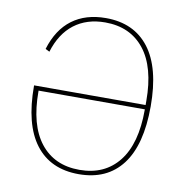

<svg xmlns="http://www.w3.org/2000/svg" viewBox="-81 -787 841 875"><g transform="rotate(10 340.0 -349.0)"><path d="M69.8 -349.1V-351.1H585.9V-370.1Q585.9 -525.9 521 -607.9Q456.1 -689.9 339.8 -689.9Q254.9 -689.9 196.5 -645.3Q138.2 -600.6 111.8 -514.2L92.8 -523.9Q121.1 -616.7 183.6 -663.3Q246.1 -710 339.8 -710Q469.7 -710 539.8 -618.7Q609.9 -527.3 609.9 -349.1Q609.9 -170.4 540.3 -79.1Q470.7 12.2 339.8 12.2Q209 12.2 139.4 -79.1Q69.8 -170.4 69.8 -349.1ZM585.9 -328.1V-331.1H94.2V-328.1Q94.2 -171.9 158.9 -89.8Q223.6 -7.8 339.8 -7.8Q456.1 -7.8 521 -89.8Q585.9 -171.9 585.9 -328.1Z"/></g></svg>

Font: Anuphan Thin
Style: Regular
Weight: 250
Designer: Mike Abbink, Paul van der Laan, Pieter van Rosmalen, Mint Tantisuwanna
Foundry: Bold Monday; Cadson Demak
Version: Version 3.002;hotconv 1.0.109;makeotfexe 2.5.65596